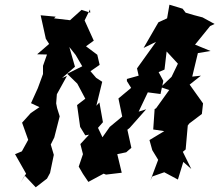

<svg xmlns="http://www.w3.org/2000/svg" viewBox="-20 -765 933 817"><path d="M364 -711 327 -723 278 -679 210 -687 217 -694 153 -700 175 -600 189 -578 138 -534 180 -533 163 -485V-450L141 -390L112 -326L148 -309L111 -284L74 -243L100 -170L73 -121L44 -109L91 -26L67 13L85 -18L132 32L180 -5L193 -29L209 -106L196 -150L211 -180L234 -270L223 -305L219 -325L222 -364L265 -442L244 -433L299 -481L275 -565L302 -531L330 -483L266 -451L309 -409L343 -345L308 -318L321 -225L343 -189L359 -192L322 -152L333 -109L315 -56L333 -25L356 9L421 -26L431 -22L498 -30L479 -109L517 -117L539 -136L522 -213L532 -221L602 -300L570 -290L609 -372L663 -365L675 -421L655 -458L680 -469L689 -546L737 -494L710 -438L664 -394L700 -382L644 -304L638 -301L632 -214L679 -207L616 -169L628 -126L653 -85L620 3L628 -14L679 -32L737 -1L760 -76L794 -46L758 -119L770 -129L779 -231L786 -240L839 -280L844 -325L787 -405L835 -443L798 -439L822 -539L876 -548L810 -575L874 -654L893 -663L842 -691C817 -697 793 -704 770 -711L757 -728L701 -745L691 -687L654 -670L591 -561L644 -587L563 -474L570 -443L520 -429V-420L538 -391L484 -346L500 -269L447 -225L416 -181L397 -221L418 -245L403 -329L390 -315L415 -417L389 -434L365 -462L404 -489L394 -532L346 -568L379 -592L340 -678L363 -725Z"/></svg>

Font: Asimov Aggro
Style: CondIt
Weight: 500
Designer: Google
Version: Version 2.000980; 2014